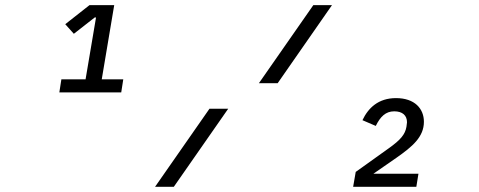

<svg xmlns="http://www.w3.org/2000/svg" viewBox="-20 -718 1840 738"><path d="M446 -362.9 453.8 -413H371.1L419 -698.2H323.9L230.8 -625L263.8 -588.1L344.1 -650.9H349.1L308.9 -413H215.9L208.1 -362.9ZM576 0H648.1L857.2 -300.1H785.2ZM975.1 -398.1H1047.2L1256 -698.2H1184.3ZM1337.4 0H1580.3L1588.4 -50.1H1415.1L1504.3 -111.9C1564.3 -154.1 1609.4 -191.1 1609.4 -250C1609.4 -300.1 1574.2 -340.9 1502.1 -340.9C1434.3 -340.9 1395.2 -302.9 1373.2 -256L1424.4 -234C1442.1 -269.9 1462.4 -290.1 1495.4 -290.1C1527.3 -290.1 1544.4 -274.1 1544.4 -247.9C1544.4 -245 1543.3 -236.9 1542.3 -230.8C1537.3 -201 1519.2 -180 1474.4 -148.1L1347.3 -57.2Z"/></svg>

Font: Margiela Mono Italic Italic
Style: Regular
Weight: 400
Designer: Mike Abbink, Paul van der Laan, Pieter van Rosmalen
Foundry: Bold Monday
Version: Version 2.003 2021